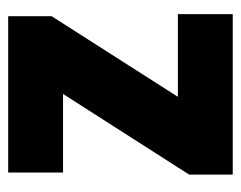

<svg xmlns="http://www.w3.org/2000/svg" viewBox="-80 -508 588 469"><g transform="rotate(-90 214.5 -274.0)"><path d="M22 0V-106.5L219 -414.5H27V-548.5H409V-442.5L212 -134H414V0Z"/></g></svg>

Font: Encode Sans Cnd XBd
Style: Regular
Weight: 800
Width: 3
Designer: Multiple Designers
Foundry: Impallari Type
Version: Version 3.002; ttfautohint (v1.8.3) -l 8 -r 50 -G 200 -x 14 